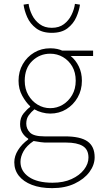

<svg xmlns="http://www.w3.org/2000/svg" viewBox="-20 -740 520 994"><path d="M250 234Q189 234 145 217Q101 200 77.5 170Q54 140 54 100Q54 68 73.5 37Q93 6 126 -18V-22Q108 -33 96 -52Q84 -71 84 -98Q84 -131 102.5 -153.5Q121 -176 136 -186V-190Q114 -210 95 -244.5Q76 -279 76 -322Q76 -370 98 -408Q120 -446 157 -468Q194 -490 240 -490Q260 -490 276 -486.5Q292 -483 302 -478H462V-450H346Q372 -429 388 -396Q404 -363 404 -322Q404 -274 382 -235.5Q360 -197 323 -174.5Q286 -152 240 -152Q219 -152 197 -158Q175 -164 158 -174Q142 -161 129 -143.5Q116 -126 116 -100Q116 -73 135.5 -53.5Q155 -34 210 -34H316Q396 -34 433 -8Q470 18 470 74Q470 114 443 150.5Q416 187 366.5 210.5Q317 234 250 234ZM240 -180Q275 -180 305 -198Q335 -216 353.5 -248Q372 -280 372 -322Q372 -365 354 -396Q336 -427 306 -444.5Q276 -462 240 -462Q186 -462 147 -424.5Q108 -387 108 -322Q108 -280 126.5 -248Q145 -216 175 -198Q205 -180 240 -180ZM252 206Q309 206 350.5 187Q392 168 415 138Q438 108 438 76Q438 34 408.5 16Q379 -2 322 -2H212Q208 -2 191 -4Q174 -6 154 -10Q118 14 102 42.5Q86 71 86 98Q86 146 129.5 176Q173 206 252 206ZM248 -570Q198 -570 167 -593.5Q136 -617 121 -651Q106 -685 102 -716L128 -720Q132 -691 146 -662.5Q160 -634 185.5 -615Q211 -596 248 -596Q286 -596 311 -615Q336 -634 350 -662.5Q364 -691 368 -720L394 -716Q390 -685 375 -651Q360 -617 329.5 -593.5Q299 -570 248 -570Z"/></svg>

Font: Source Sans Variable
Style: Regular
Weight: 200
Designer: Paul D. Hunt
Foundry: Adobe Systems Incorporated
Version: Version 3.006;hotconv 1.0.111;makeotfexe 2.5.65597